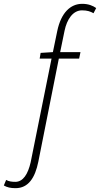

<svg xmlns="http://www.w3.org/2000/svg" viewBox="-133 -752 522 1002"><path d="M-52 230C15 230 50 176 67 92L174 -446H280L287 -480H181L204 -592C216 -650 247 -698 295 -698C323 -698 339 -692 355 -683L369 -710C352 -722 329 -732 296 -732C235 -732 186 -686 166 -591L143 -480L79 -476L74 -446H136L27 95C13 156 -12 197 -53 197C-71 197 -87 195 -101 187L-113 216C-96 226 -77 230 -52 230Z"/></svg>

Font: Source Sans Pro Light
Style: Italic
Weight: 300
Italic angle: -11°
Designer: Paul D. Hunt
Foundry: Adobe Systems Incorporated
Version: Version 3.006;hotconv 1.0.111;makeotfexe 2.5.65597